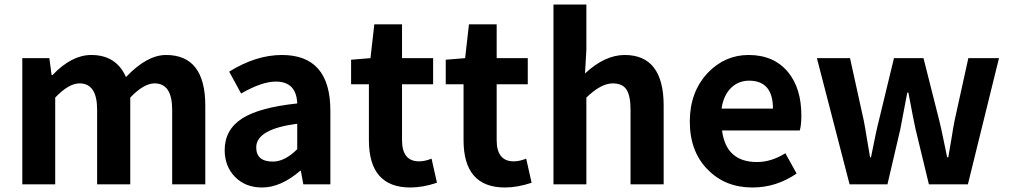

<svg xmlns="http://www.w3.org/2000/svg" viewBox="-20 -818 4481 852"><path d="M79 -560H199L209 -485H213Q298 -574 385 -574Q496 -574 539 -476Q632 -574 717 -574Q891 -574 891 -349V0H744V-331Q744 -448 666 -448Q618 -448 558 -385V0H411V-331Q411 -448 333 -448Q285 -448 225 -385V0H79Z M1023 -33Q977 -80 977 -152Q977 -242 1054 -292Q1130 -341 1299 -359Q1295 -456 1204 -456Q1142 -456 1050 -403L997 -500Q1116 -574 1231 -574Q1446 -574 1446 -327V0H1326L1315 -60H1312Q1226 14 1143 14Q1069 14 1023 -33ZM1299 -156V-269Q1117 -245 1117 -164Q1117 -101 1191 -101Q1244 -101 1299 -156Z M1617 -196V-444H1538V-553L1624 -560L1641 -710H1764V-560H1902V-444H1764V-196Q1764 -102 1840 -102Q1865 -102 1895 -114L1919 -7Q1856 14 1801 14Q1617 14 1617 -196Z M2037 -196V-444H1958V-553L2044 -560L2061 -710H2184V-560H2322V-444H2184V-196Q2184 -102 2260 -102Q2285 -102 2315 -114L2339 -7Q2276 14 2221 14Q2037 14 2037 -196Z M2436 -798H2582V-597L2576 -492Q2664 -574 2752 -574Q2925 -574 2925 -349V0H2778V-331Q2778 -395 2759 -422Q2741 -448 2699 -448Q2647 -448 2582 -385V0H2436Z M3122 -64Q3041 -144 3041 -279Q3041 -410 3121 -495Q3197 -574 3302 -574Q3414 -574 3477 -498Q3536 -426 3536 -306Q3536 -262 3529 -239H3184Q3202 -99 3339 -99Q3403 -99 3465 -138L3515 -48Q3425 14 3319 14Q3199 14 3122 -64ZM3410 -336Q3410 -460 3304 -460Q3258 -460 3225 -429Q3190 -395 3182 -336Z M3605 -560H3752L3813 -283Q3819 -253 3827 -202Q3837 -140 3841 -120H3845Q3870 -246 3880 -283L3947 -560H4078L4148 -283Q4156 -251 4166 -202L4183 -120H4188Q4192 -140 4202 -202Q4210 -253 4216 -283L4277 -560H4413L4275 0H4102L4043 -244Q4034 -284 4011 -407H4006L3975 -244L3918 0H3750Z"/></svg>

Font: KaiGen Gothic SC Bold
Style: Bold
Weight: 700
Designer: Ryoko NISHIZUKA Ë•øÂ°öÊ∂ºÂ≠ê (kana & ideographs); Paul D. Hunt (Latin, Greek & Cyrillic); Wenlong ZHANG Âº†ÊñáÈæô (bopom
Version: Version 1.001 October 10, 2014